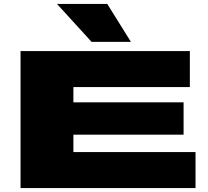

<svg xmlns="http://www.w3.org/2000/svg" viewBox="-20 -961 1064 981"><path d="M85 0V-700H950V-516H355V-438H918V-273H355V-184H979V0ZM448 -747 271 -941H528L649 -747Z"/></svg>

Font: Georama ExtraExtended ExtraBold
Style: Regular
Weight: 800
Width: 8
Designer: Jean-Baptiste Levee
Foundry: Production Type
Version: Version 1.000